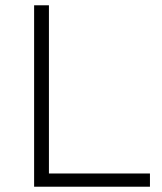

<svg xmlns="http://www.w3.org/2000/svg" viewBox="-20 -706 611 726"><path d="M109 0V-686H165V-50H547V0Z"/></svg>

Font: Archivo SemiExpanded Thin
Style: Regular
Weight: 250
Width: 6
Designer: Hector Gatti
Foundry: Omnibus-Type
Version: Version 2.001